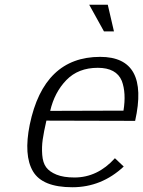

<svg xmlns="http://www.w3.org/2000/svg" viewBox="-20 -771 601 807"><path d="M191 -305 499 -306Q511 -380 492 -431Q469 -486 391 -486Q309 -486 259 -434.5Q209 -383 191 -305ZM293 -25Q390 -25 463 -106Q498 -73 500 -71Q407 16 284 16Q158 16 118.5 -51Q79 -118 105 -247Q164 -532 401 -532Q608 -532 548 -263L175 -264Q164 -216 159.5 -184.5Q155 -153 157.5 -120Q160 -87 174 -68Q188 -49 217.5 -37Q247 -25 293 -25ZM355 -751H433L459 -639H417Z"/></svg>

Font: Afta sans
Style: Italic
Weight: 400
Italic angle: -12°
Designer: par.qink
Foundry: Oriol Esparraguera Font
Version: Version 1.000